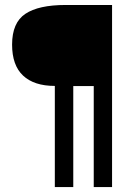

<svg xmlns="http://www.w3.org/2000/svg" viewBox="-20 -763 558 783"><path d="M203.6 0V-412.6Q119.1 -412.6 74.2 -454.6Q29.3 -496.6 29.3 -581.1Q29.3 -670.4 83.3 -706.5Q137.2 -742.7 248 -742.7H437V0H362.3V-412.1H278.8V0Z"/></svg>

Font: Coda
Style: Regular
Weight: 400
Designer: vernon adams
Foundry: vernon adams
Version: Version 2.000; ttfautohint (v0.8) -r 50 -G 200 -x